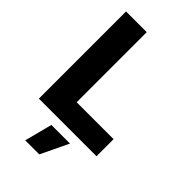

<svg xmlns="http://www.w3.org/2000/svg" viewBox="-284 -816 1133 1133"><g transform="rotate(45 282.5 -249.0)"><path d="M54.7 0V-727.5H227.5V-142.6H535.6V0ZM171.9 231 216.8 57.6H372.1L289.1 231Z"/></g></svg>

Font: Inter 18pt ExtraBold
Style: Regular
Weight: 800
Designer: Rasmus Andersson
Foundry: rsms
Version: Version 4.001;git-66647c0bb